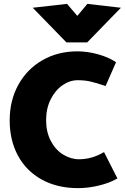

<svg xmlns="http://www.w3.org/2000/svg" viewBox="-20 -958 644 991"><path d="M379 -693Q279 -693 199.5 -647.5Q120 -602 75 -521Q30 -440 30 -337Q30 -234 72.5 -155Q115 -76 195 -31.5Q275 13 383 13Q436 13 491.5 -0.5Q547 -14 586 -37L517 -173Q455 -136 388 -136Q345 -136 305.5 -160.5Q266 -185 242 -231Q218 -277 218 -338Q218 -398 241.5 -445Q265 -492 302.5 -518Q340 -544 381 -544Q415 -544 443.5 -538Q472 -532 525 -514L579 -637Q540 -663 485.5 -678Q431 -693 379 -693ZM149 -918 323 -739H430L604 -918L431 -938L379 -876L326 -938Z"/></svg>

Font: Catamaran
Style: Regular
Weight: 900
Designer: Pria Ravichandran
Version: Version 1.001;PS 001.000;hotconv 1.0.70;makeotf.lib2.5.58329